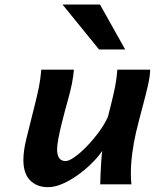

<svg xmlns="http://www.w3.org/2000/svg" viewBox="-20 -793 666 826"><path d="M545.4 0H411.1Q411.1 -13.2 412.4 -41Q413.6 -68.8 415.5 -98.1Q417.5 -127.4 419.9 -144Q403.3 -119.1 376.2 -92Q349.1 -64.9 316.4 -41.3Q283.7 -17.6 250 -2.7Q216.3 12.2 186 12.2Q138.7 12.2 109.6 -17.1Q80.6 -46.4 80.6 -104.5Q80.6 -124 83.7 -147Q86.9 -169.9 93.3 -195.8L128.9 -338.4Q140.6 -384.8 147.2 -417.2Q153.8 -449.7 157.7 -493.2H297.9Q295.9 -465.8 289.1 -431.4Q282.2 -397 268.1 -347.7Q265.6 -338.9 258.8 -314Q252 -289.1 244.4 -257.8Q236.8 -226.6 231.2 -197.3Q225.6 -168 225.6 -150.4Q225.6 -100.1 262.2 -100.1Q276.9 -100.1 301.8 -117.9Q326.7 -135.7 354.5 -164.6Q382.3 -193.4 406.5 -226.6Q430.7 -259.8 444.3 -290.5Q460 -351.1 468 -386.7Q476.1 -422.4 479.5 -445.8Q482.9 -469.2 484.9 -493.2H626Q626 -467.8 616.5 -425.8Q606.9 -383.8 592.8 -331.5Q578.6 -279.3 564.9 -222.2Q555.2 -180.7 549.1 -134.3Q543 -87.9 543 -48.8Q543 -35.2 543.5 -22.9Q543.9 -10.7 545.4 0ZM249 -773.4H410.2L518.6 -580.1H406.2Z"/></svg>

Font: Andika
Style: Bold Italic
Weight: 700
Italic angle: -14°
Designer: Victor Gaultney, Annie Olsen, Julie Remington, Don Collingsworth, Eric Hays, Becca Hirsbrunner
Foundry: SIL International
Version: Version 6.101